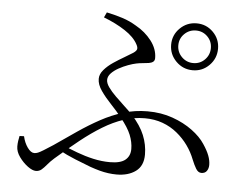

<svg xmlns="http://www.w3.org/2000/svg" viewBox="-53 -810 1105 883"><g transform="rotate(5 500.0 -368.5)"><path d="M712.6 -624.2Q712.6 -669 744.5 -700.5Q776.4 -732 821.3 -732Q866.1 -732 897.6 -700.5Q929.1 -669 929.1 -624.2Q929.1 -579.3 897.6 -547.4Q866.1 -515.5 821.3 -515.5Q776.4 -515.5 744.5 -547.4Q712.6 -579.3 712.6 -624.2ZM745.7 -624.2Q745.7 -592.8 767.8 -570.7Q789.9 -548.6 821.3 -548.6Q852.6 -548.6 874.3 -570.7Q896 -592.8 896 -624.2Q896 -655.5 874.3 -677.2Q852.6 -698.9 821.3 -698.9Q789.9 -698.9 767.8 -677.2Q745.7 -655.5 745.7 -624.2ZM393.9 -722.2 405.2 -746.1Q443.1 -738.2 477.8 -727.2Q512.5 -716.2 543.8 -697Q586.8 -673.2 615.8 -635.6Q644.7 -597.9 644.7 -555.9Q644.7 -544.4 637.2 -538.7Q629.8 -533.1 617.6 -531.2Q605.4 -529.3 590.4 -528.1Q575.4 -526.9 560.5 -523.8Q544.7 -520.6 523.3 -512.8Q501.8 -504.9 481.1 -493.5Q460.4 -482 446.9 -467.7Q433.4 -453.3 433.4 -437.1Q433.4 -421.9 446.6 -403.3Q459.8 -384.7 480.3 -364.6Q500.7 -344.5 522.2 -324.6Q543.8 -304.8 559.7 -288Q601.5 -242.2 619.1 -198.8Q636.8 -155.4 636.8 -109.9Q636.8 -57.5 602.5 -32.5Q568.2 -7.4 514.4 -7.4Q495.3 -7.4 475.7 -10.1Q456.2 -12.7 435.7 -18.2Q415.2 -23.8 392.1 -31.8Q359.1 -44.3 320 -60.1Q280.8 -75.8 237.5 -99.2L254.4 -121.2Q287.7 -106.9 325.3 -92.8Q362.9 -78.7 402.1 -69.9Q441.2 -61.2 478.9 -61.2Q527.8 -61.2 549.8 -79.4Q571.9 -97.6 571.9 -129.7Q571.9 -161.7 558.5 -194.8Q545.2 -227.8 510.7 -270.1Q488.6 -298.3 461.5 -326.8Q434.3 -355.3 414.4 -383.8Q394.5 -412.3 394.5 -438.7Q394.5 -460.4 411.8 -480.4Q429 -500.4 454 -517.2Q479.1 -534 503.4 -548Q527.8 -562 542.8 -571.9Q556.8 -581.5 558.7 -589.9Q560.6 -598.4 553.2 -611.7Q536 -644.4 493.2 -672.4Q450.3 -700.5 393.9 -722.2ZM75.3 -145.7Q81.9 -116.1 97.4 -94.3Q112.9 -72.6 128.7 -72.6Q136.9 -72.6 145.8 -76.1Q154.7 -79.7 170.5 -89.4Q186.4 -99.2 213.5 -116.8Q266 -153.3 316.3 -187.6Q366.7 -222 417.1 -249.4Q467.5 -276.8 520.7 -293.1Q573.8 -309.3 631.7 -309.3Q695.1 -309.3 747.7 -290.5Q800.3 -271.8 839.4 -242.9Q878.6 -214 899.3 -182.2Q918.5 -153.6 926.9 -131.2Q935.4 -108.9 935.4 -88.2Q935.4 -72 927.2 -60.3Q919.1 -48.6 902 -48.6Q887.2 -48.6 876.9 -65.8Q866.7 -82.9 857.4 -106.2Q844.4 -139.9 822.9 -170Q801.3 -200.2 771.6 -224.5Q741.9 -248.9 704.3 -262.7Q666.8 -276.4 621.9 -276.4Q571.9 -276.4 524.4 -260.5Q476.9 -244.7 429.1 -215.6Q381.3 -186.6 330.3 -146Q279.4 -105.4 222.9 -56Q204.7 -39.8 192.6 -25Q180.5 -10.3 169.4 -0.8Q158.3 8.6 143.2 8.6Q127.3 8.6 105.3 -7.6Q83.3 -23.9 65.9 -48.1Q48.6 -72.3 48.6 -96.6Q48.6 -109.7 50.4 -121.6Q52.3 -133.5 54.7 -144.9Z"/></g></svg>

Font: Early Summer Mincho VF
Style: Regular
Weight: 250
Designer: GuiWonder
Version: Version 1.002